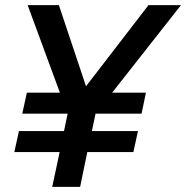

<svg xmlns="http://www.w3.org/2000/svg" viewBox="-20 -730 727 750"><path d="M36 -136 54 -218H230L244 -285V-286H67L85 -368H214L88 -710H210L316 -393L560 -710H687L418 -368H550L533 -286H353V-285L339 -218H519L501 -136H321L293 0H184L213 -136Z"/></svg>

Font: Geist Medium
Style: Italic
Weight: 500
Italic angle: -12°
Designer: Basement.studio, Andrés Briganti, Mateo Zaragoza
Foundry: Basement.studio, Vercel, Andrés Briganti, Guido Ferreyra, Mateo Zaragoza
Version: Version 1.500; ttfautohint (v1.8.4.7-5d5b)